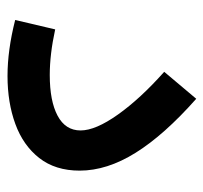

<svg xmlns="http://www.w3.org/2000/svg" viewBox="-36 -530 570 539"><g transform="rotate(90 249.5 -261.0)"><path d="M459.5 -199.2Q459.5 -130.9 424.1 -85.7Q388.7 -40.5 328.6 -18.6Q268.6 3.4 193.8 3.4Q121.1 3.4 36.6 -18.1L63 -130.4Q99.1 -122.6 130.6 -118.9Q162.1 -115.2 190.9 -115.2Q264.2 -115.2 305.4 -137.2Q346.7 -159.2 346.7 -201.7Q346.7 -243.7 302.2 -306.4Q257.8 -369.1 182.1 -436.5L257.8 -526.4Q359.4 -436.5 409.4 -356.2Q459.5 -275.9 459.5 -199.2Z"/></g></svg>

Font: Estedad-FD SemiBold
Style: Regular
Weight: 600
Designer: Amin Abedi
Version: Version 7.3